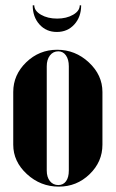

<svg xmlns="http://www.w3.org/2000/svg" viewBox="-20 -692 435 722"><path d="M279.8 -671.9H285.2Q285.2 -628.4 259.5 -600.1Q233.9 -571.8 193.8 -571.8Q153.8 -571.8 128.4 -600.1Q103 -628.4 103 -671.9H108.9Q108.9 -651.4 134 -636.7Q159.2 -622.1 194.8 -622.1Q230 -622.1 254.9 -636.5Q279.8 -650.9 279.8 -671.9ZM194.8 -504.9Q263.2 -504.9 314.2 -457.3Q365.2 -409.7 365.2 -346.2V-147.9Q365.2 -83.5 316.9 -36.9Q268.6 9.8 201.2 9.8Q132.3 9.8 81.1 -37.4Q29.8 -84.5 29.8 -147.9V-346.2Q29.8 -410.6 78.6 -457.8Q127.4 -504.9 194.8 -504.9ZM199.2 -499Q179.7 -499 167.7 -483.4Q155.8 -467.8 155.8 -442.9V-50.8Q155.8 -25.9 167.7 -11Q179.7 3.9 199.2 3.9Q217.8 3.9 228.3 -10.5Q238.8 -24.9 238.8 -50.8V-442.9Q238.8 -468.3 228 -483.6Q217.3 -499 199.2 -499Z"/></svg>

Font: Moniqa Black Display
Style: Regular
Weight: 900
Designer: Rajesh Rajput
Foundry: Rajesh Rajput
Version: Version 1.000